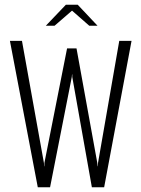

<svg xmlns="http://www.w3.org/2000/svg" viewBox="-20 -793 599 813"><path d="M140 0 22 -620H73L166 -103L167 -89H168V-103L264 -588H304L392 -103L393 -89H394L395 -103L485 -620H537L421 0H369L286 -467V-478H285L284 -467L192 0ZM174 -684 259 -773H309L393 -684H358L285 -748L211 -684Z"/></svg>

Font: Smooch Sans
Style: Regular
Weight: 400
Designer: Robert E. Leuschke
Foundry: Robert E. Leuschke
Version: Version 1.010; ttfautohint (v1.8.3)